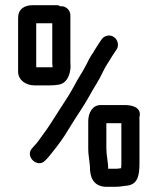

<svg xmlns="http://www.w3.org/2000/svg" viewBox="-20 -680 610 742"><path d="M155 -60 163 -68C169 -75 175 -82 181 -90C206 -121 224 -145 246 -182C274 -229 302 -266 328 -314C346 -347 362 -368 377 -401C383 -414 388 -422 391 -427C400 -440 412 -462 422 -476L430 -488C442 -505 434 -528 420 -537C403 -549 381 -541 372 -527L364 -515C358 -506 352 -497 346 -487C342 -479 338 -473 334 -468C329 -460 322 -448 314 -431C298 -399 283 -380 266 -347C250 -317 233 -291 215 -264C192 -229 168 -188 144 -157C133 -142 124 -128 112 -116L105 -108C74 -77 125 -27 155 -60ZM391 -107V-204H449V-49C449 -44 449 -37 448 -30C443 -29 438 -29 433 -28H398C398 -57 391 -78 391 -107ZM463 -274H369C337 -274 321 -244 321 -211V-107C321 -74 328 -54 328 -22C331 18 351 42 393 42H423C436 42 446 41 458 39L474 37C513 31 519 -4 519 -49V-222C519 -223 519 -223 518 -224C519 -227 520 -230 520 -232C525 -264 493 -274 463 -274ZM50 -611V-403C50 -371 79 -350 114 -350H172C185 -350 197 -351 208 -353C232 -357 247 -380 251 -407C254 -421 252 -428 252 -441V-621C252 -640 236 -656 217 -656L216 -655C210 -658 204 -660 199 -660H107C73 -660 50 -644 50 -611ZM182 -590V-441C182 -435 182 -430 183 -425V-420H120V-590Z"/></svg>

Font: Electronic
Style: Bd
Weight: 700
Version: Version 1.011